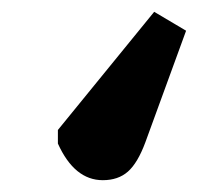

<svg xmlns="http://www.w3.org/2000/svg" viewBox="-20 -117 378 325"><path d="M241 -97 295 -65 226 124Q213 159 196.5 173.5Q180 188 154 188Q106 188 78 126V103Z"/></svg>

Font: Literata 12pt ExtraBold
Style: Regular
Weight: 800
Designer: Latin by Veronika Burian and Jose Scaglione. Greek by Irene Vlachou. Cyrillic by Vera Evstafieva.
Foundry: TypeTogether
Version: Version 3.002